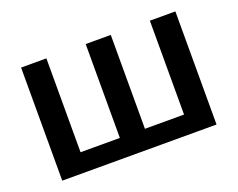

<svg xmlns="http://www.w3.org/2000/svg" viewBox="-91 -702 1070 863"><g transform="rotate(-20 443.5 -270.5)"><path d="M812 -541V0H74V-541H195V-92H383V-541H503V-92H690V-541Z"/></g></svg>

Font: Noto Sans Display Medium
Style: Regular
Weight: 500
Designer: Monotype Design Team
Foundry: Monotype Imaging Inc.
Version: Version 1.900